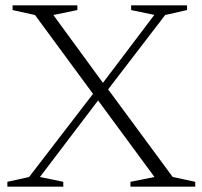

<svg xmlns="http://www.w3.org/2000/svg" viewBox="-20 -696 752 716"><path d="M356 -335 129 -36 216 -18V0H7.5V-18L88.5 -36L336.5 -358.5L351 -370L555.5 -640.5L469 -658.5V-676H677.5V-658.5L596 -640L370 -345.5ZM556 -36 341 -328 333.5 -337 110.5 -640 27 -658.5V-676H268.5V-658.5L179 -640L369 -380L377.5 -370.5L624 -36L708 -18V0H466.5V-18Z"/></svg>

Font: Newsreader 16pt Light
Style: Regular
Weight: 300
Designer: Hugues Gentile
Foundry: Production Type
Version: Version 1.003